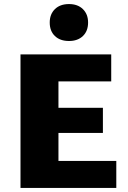

<svg xmlns="http://www.w3.org/2000/svg" viewBox="-20 -926 632 946"><path d="M553 0H81V-658H528V-525H268V-133H553ZM141 -271V-395H487V-271ZM320 -724Q276 -724 250.5 -748.5Q225 -773 225 -815Q225 -856 250.5 -881Q276 -906 320 -906Q363 -906 388.5 -881Q414 -856 414 -815Q414 -773 388.5 -748.5Q363 -724 320 -724Z"/></svg>

Font: Ysabeau Infant Black
Style: Regular
Weight: 900
Designer: Christian Thalmann (Catharsis Fonts)
Version: Version 2.001;gftools[0.9.30]; featfreeze: ss01,ss02,lnum